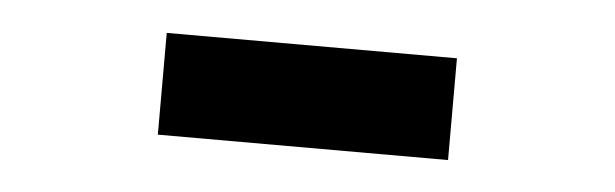

<svg xmlns="http://www.w3.org/2000/svg" viewBox="-25 -744 650 203"><g transform="rotate(5 300.0 -642.0)"><path d="M146 -588V-696H454V-588Z"/></g></svg>

Font: Source Code Pro Black
Style: Regular
Weight: 900
Monospace: yes
Designer: Paul D. Hunt, Teo Tuominen
Foundry: Adobe Systems Incorporated
Version: Version 2.030;PS 1.000;hotconv 16.6.51;makeotf.lib2.5.65220